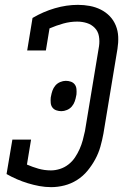

<svg xmlns="http://www.w3.org/2000/svg" viewBox="-20 -763 515 791"><path d="M191 8Q166 8 142 3.5Q118 -1 95 -8Q72 -15 50 -24.5Q28 -34 7 -46L31 -188H108L91 -85Q114 -75 138.5 -68Q163 -61 190 -61Q208 -61 227 -67Q246 -73 262 -85.5Q278 -98 289 -114.5Q300 -131 308 -149Q316 -167 321 -185.5Q326 -204 330 -223L388 -573Q391 -594 387.5 -614Q384 -634 370.5 -648Q357 -662 338 -668Q319 -674 298 -674Q269 -674 240.5 -666Q212 -658 184 -646L169 -555H92L114 -689Q158 -715 206 -729Q254 -743 301 -743Q326 -743 350 -738.5Q374 -734 395 -723.5Q416 -713 432 -696.5Q448 -680 457 -658Q466 -636 467 -611.5Q468 -587 464 -562L406 -212Q401 -185 393.5 -158.5Q386 -132 372.5 -107Q359 -82 340.5 -59.5Q322 -37 297.5 -21.5Q273 -6 245.5 1Q218 8 191 8ZM233 -305Q222 -305 212 -308.5Q202 -312 196 -320Q190 -328 189 -339Q188 -350 189 -361L190 -366Q192 -378 196 -389.5Q200 -401 208 -410.5Q216 -420 228 -425Q240 -430 251 -430Q262 -430 272 -426.5Q282 -423 288 -415Q294 -407 295 -396Q296 -385 295 -374L294 -369Q292 -357 288 -345.5Q284 -334 276 -324.5Q268 -315 256 -310Q244 -305 233 -305Z"/></svg>

Font: Iosevka QP
Style: Italic
Weight: 400
Italic angle: -9°
Designer: Belleve Invis
Foundry: Belleve Invis
Version: Version 20.0.0; ttfautohint (v1.8.4)